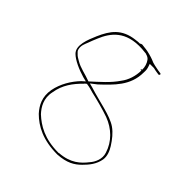

<svg xmlns="http://www.w3.org/2000/svg" viewBox="-184 -759 943 943"><g transform="rotate(45 287.5 -288.0)"><path d="M65 -388C59 -411 69 -429 75 -445C80 -460 87 -476 94 -493C120 -555 165 -618 284 -611L315 -608L316 -607C319 -606 332 -604 341 -592C351 -579 358 -558 357 -538H351V-534H357C357 -495 344 -456 323 -429C293 -384 251 -349 212 -313L211 -312C172 -327 137 -331 106 -350C95 -356 85 -362 78 -370C74 -374 67 -379 65 -388ZM70 -363C92 -341 137 -321 178 -309L202 -303L185 -288C151 -253 122 -205 112 -153C102 -97 123 -58 151 -27C194 16 256 50 357 50C419 46 451 27 479 -1C504 -26 526 -53 533 -92C537 -119 526 -144 513 -165C495 -193 475 -219 449 -237C404 -268 321 -280 246 -304L223 -310L254 -334C311 -388 372 -443 372 -535V-536C373 -549 372 -560 368 -571L363 -586H392C401 -584 408 -582 417 -581L431 -579C433 -579 435 -581 436 -584C439 -592 425 -590 420 -592H418C396 -597 377 -598 355 -609C342 -614 314 -622 296 -624H294L270 -627C267 -627 262 -625 258 -622H250C245 -622 238 -621 232 -620H230C144 -610 111 -561 83 -498C64 -454 39 -394 70 -363ZM124 -150C133 -208 165 -251 203 -288C204 -291 212 -297 215 -299L216 -298C233 -296 250 -291 263 -287C307 -277 356 -264 396 -250C455 -228 501 -184 519 -125C531 -90 513 -55 496 -36C469 -1 432 34 357 39V40H355C257 40 201 5 160 -33C136 -59 112 -97 124 -150ZM357 50V51ZM496 -36Z"/></g></svg>

Font: Stray Cat
Style: HlExt
Weight: 100
Version: Version 1.0